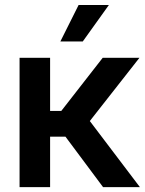

<svg xmlns="http://www.w3.org/2000/svg" viewBox="-20 -766 594 786"><path d="M60.1 0V-529.3H185.1V-312H231L400.4 -529.3H550.8L347.7 -270.5L552.7 0H401.9L248 -206.5H185.1V0ZM227.1 -596.2 301.8 -745.6H425.8L318.8 -596.2Z"/></svg>

Font: Inter 24pt SemiBold
Style: Regular
Weight: 600
Designer: Rasmus Andersson
Foundry: rsms
Version: Version 4.001;git-66647c0bb